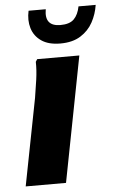

<svg xmlns="http://www.w3.org/2000/svg" viewBox="-54 -797 504 835"><g transform="rotate(-5 198.0 -380.0)"><path d="M24 0 98 -380Q104 -415 110 -458Q116 -501 115 -536L122 -547H306L200 0ZM229 -606Q177 -606 146 -627.5Q115 -649 104.5 -684Q94 -719 103 -760H178Q165 -686 236 -686Q276 -686 295 -705Q314 -724 321 -760H396Q390 -720 371 -685Q352 -650 317 -628Q282 -606 229 -606Z"/></g></svg>

Font: Kufam
Style: Bold Italic
Weight: 700
Italic angle: -11°
Designer: Artur Schmal
Foundry: Original Type
Version: Version 1.301; ttfautohint (v1.8.3)